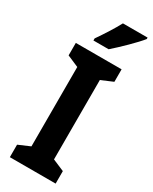

<svg xmlns="http://www.w3.org/2000/svg" viewBox="-237 -986 826 1039"><g transform="rotate(30 176.0 -466.5)"><path d="M352 -924V-933H198C174 -888 140 -835 106 -786V-773H201C248 -814 322 -886 352 -924ZM316 0V-78L243 -109V-605L316 -636V-714H30V-636L102 -605V-109L30 -78V0Z"/></g></svg>

Font: Noto Sans Ethiopic Condensed
Style: Bold
Weight: 700
Width: 3
Designer: Monotype Design Team
Foundry: Monotype Imaging Inc.
Version: Version 2.102